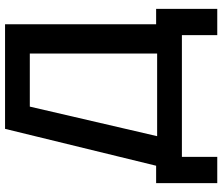

<svg xmlns="http://www.w3.org/2000/svg" viewBox="-80 -660 880 760"><g transform="rotate(-90 360.0 -280.0)"><path d="M15 140V-102H84L230 -700H644V-102H705V140H601V0H119V140ZM201 -98H528V-602H318Z"/></g></svg>

Font: Tektur Medium
Style: Regular
Weight: 500
Designer: Adam Jagosz
Foundry: Adam Jagosz
Version: Version 1.005;gftools[0.9.30]